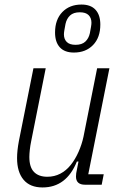

<svg xmlns="http://www.w3.org/2000/svg" viewBox="-20 -812 544 844"><path d="M181 -512 117 -191Q113 -172 111 -153Q109 -134 109 -122Q109 -77 129.5 -56Q150 -35 188 -35Q219 -35 245 -48.5Q271 -62 291 -87Q311 -112 325.5 -145Q340 -178 347 -211L407 -512H461L368 -46H436L427 0H354Q314 0 314 -36Q314 -42 315 -50.5Q316 -59 318 -66L325 -102H318Q272 12 167 12Q112 12 83.5 -22Q55 -56 55 -117Q55 -149 63 -192L127 -512ZM305 -581Q264 -581 243 -604Q222 -627 222 -669Q222 -726 254 -759Q286 -792 338 -792Q379 -792 400 -769Q421 -746 421 -704Q421 -647 389 -614Q357 -581 305 -581ZM312 -615Q340 -615 355 -629Q370 -643 375 -666Q378 -682 380 -693.5Q382 -705 382 -712Q382 -733 369.5 -745.5Q357 -758 331 -758Q303 -758 288 -744Q273 -730 268 -707Q265 -691 263 -679.5Q261 -668 261 -661Q261 -640 273.5 -627.5Q286 -615 312 -615Z"/></svg>

Font: IBM Plex Sans Condensed Light
Style: Italic
Weight: 300
Width: 3
Italic angle: -11°
Designer: Mike Abbink, Paul van der Laan, Pieter van Rosmalen
Foundry: Bold Monday
Version: Version 1.3